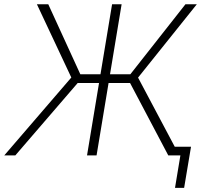

<svg xmlns="http://www.w3.org/2000/svg" viewBox="-37 -748 974 924"><path d="M548.3 -727.5 427.7 0H381.8L502.4 -727.5ZM-16.6 0 306.2 -375 140.6 -727.5H195.3L349.6 -390.6H590.3L855.5 -727.5H910.2L627.4 -374.5L826.2 0H772.9L588.9 -348.6H336.9L36.6 0ZM805.2 156.2 831.1 0H783.7L790.5 -42H882.3L849.1 156.2Z"/></svg>

Font: Inter 16pt ExtraLight
Style: Italic
Weight: 250
Italic angle: -9.3988°
Version: Version 4.001;git-66647c0bb